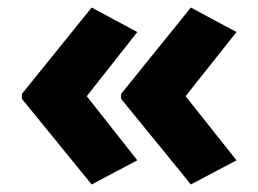

<svg xmlns="http://www.w3.org/2000/svg" viewBox="-20 -532 685 509"><path d="M38 -283 223 -512 344 -447 210 -277 344 -107 223 -43 38 -270ZM301 -283 486 -512 607 -447 472 -277 607 -107 486 -43 301 -270Z"/></svg>

Font: Noto Sans Gujarati ExtraBold
Style: Regular
Weight: 800
Designer: Jelle Bosma - Monotype Design Team, Universal Thirst
Foundry: Monotype Imaging Inc.
Version: Version 2.106; ttfautohint (v1.8.4.7-5d5b)